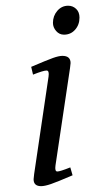

<svg xmlns="http://www.w3.org/2000/svg" viewBox="-20 -637 295 664"><path d="M87.9 -405.8Q142.6 -429.2 163.1 -436.5Q183.6 -443.8 195.8 -443.8Q224.1 -443.8 224.1 -418.9Q224.1 -415.5 222.2 -401.9L171.9 -64.9Q168.9 -43.9 178.2 -43.9Q187.5 -43.9 223.1 -58.1L231 -30.8Q178.7 -8.3 156.7 -0.7Q134.8 6.8 122.1 6.8Q96.2 6.8 96.2 -17.1Q96.2 -21.5 98.1 -35.2L147.9 -372.1Q150.9 -393.1 141.1 -393.1Q129.9 -393.1 94.2 -378.9ZM163.1 -558.1Q163.1 -582 178.2 -599.6Q193.4 -617.2 215.8 -617.2Q231.9 -617.2 243.4 -606.2Q254.9 -595.2 254.9 -576.2Q254.9 -551.3 239.7 -534.2Q224.6 -517.1 201.2 -517.1Q185.1 -517.1 174.1 -529.8Q163.1 -542.5 163.1 -558.1Z"/></svg>

Font: Dehuti Alt
Style: Italic
Weight: 400
Version: Version 1.2